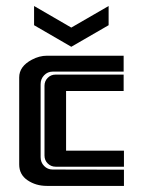

<svg xmlns="http://www.w3.org/2000/svg" viewBox="-20 -610 470 630"><path d="M336.4 -590.3V-527.3L213.9 -456.5L91.8 -527.3V-590.3L213.9 -519.5ZM385.7 -427.2V-375H152.8Q136.2 -375 124.8 -363Q113.3 -351.1 113.3 -334V-93.8Q113.3 -77.1 124.8 -65.4Q136.2 -53.7 152.8 -53.7L386.7 -53.2V0H133.8Q97.7 0 70.3 -18.6Q43 -37.1 43 -70.3V-356Q43 -392.1 84.5 -414.1Q108.9 -427.2 134.3 -427.2ZM162.1 -365.2H385.7V-311.5H196.8V-115.7H386.7V-63H162.6Q147.5 -63 136.7 -73.5Q126 -84 126 -99.6V-328.6Q126 -343.8 136.5 -354.5Q147 -365.2 162.1 -365.2Z"/></svg>

Font: Ebtekar Inline 2
Style: Inline-2
Weight: 500
Designer: Arman Khorramak
Foundry: Arman Khorramak
Version: Version 2.000